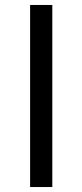

<svg xmlns="http://www.w3.org/2000/svg" viewBox="-20 -753 331 773"><path d="M190.6 -733V0H101.2V-733Z"/></svg>

Font: 寒蝉端黑体 Light
Style: Regular
Weight: 300
Designer: ChillDuanSans {Warren2060}; 
Source Han Sans {Ryoko NISHIZUKA 西塚涼子 (kana, bopomofo & ideographs); Paul D. Hunt (Latin, G
Foundry: ChillType&Adobe
Version: Version 1.300;Glyphs 3.3 (3306)